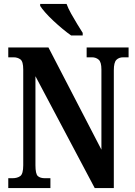

<svg xmlns="http://www.w3.org/2000/svg" viewBox="-20 -955 685 975"><path d="M22 0V-50H43Q68 -50 83 -61Q98 -72 98 -116V-602Q98 -643 83.5 -653.5Q69 -664 49 -664H22V-714H226L495 -195V-602Q495 -640 481 -652Q467 -664 447 -664H420V-714H633V-664H606Q584 -664 571 -651Q558 -638 558 -598V0H461L160 -568V-116Q160 -72 172 -61Q184 -50 208 -50H236V0ZM341 -775Q321 -789 297.5 -808.5Q274 -828 250.5 -850Q227 -872 209.5 -892Q192 -912 184 -925V-935H318Q326 -913 341 -886Q356 -859 372 -833Q388 -807 400 -788V-775Z"/></svg>

Font: Noto Serif ExtraCondensed
Style: Bold
Weight: 700
Width: 2
Designer: Monotype Design Team
Foundry: Monotype Imaging Inc.
Version: Version 2.014; ttfautohint (v1.8.4.7-5d5b)